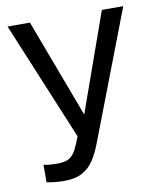

<svg xmlns="http://www.w3.org/2000/svg" viewBox="-76 -555 648 778"><g transform="rotate(-10 247.5 -166.0)"><path d="M210 -7 8 -494H100L252 -89L396 -494H484L282 33Q267 73 248 102Q229 131 200 146.5Q171 162 126 162Q107 162 88.5 160Q70 158 54 155V83Q67 86 81 87Q95 88 111 88Q142 88 159 78Q176 68 187 47Q198 26 210 -7Z"/></g></svg>

Font: Blinker
Style: Regular
Weight: 400
Designer: Juergen Huber
Foundry: supertype
Version: 1.017